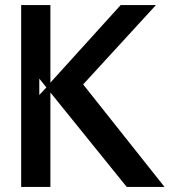

<svg xmlns="http://www.w3.org/2000/svg" viewBox="-20 -742 690 762"><path d="M164 -395 136 -365V-430ZM483 0H633L310 -407L599 -722H459L180 -414V-722H64V0H180V-375Z"/></svg>

Font: Perun Medium
Style: Regular
Weight: 500
Foundry: Copyright (c) Stefan Peev, Context Ltd, 2016
Version: Version 1.089